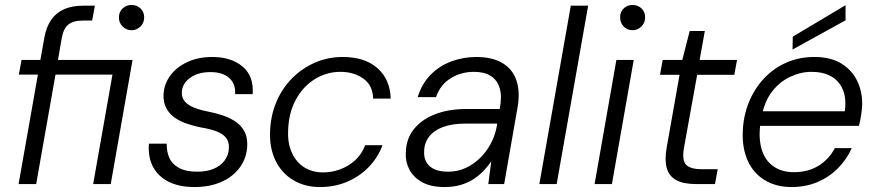

<svg xmlns="http://www.w3.org/2000/svg" viewBox="-20 -743 3534 775"><path d="M55 0 133 -442H56L67 -501H143L159 -591Q167 -635 187 -663.5Q207 -692 239 -706Q271 -720 315 -720H363L352 -660H315Q276 -660 256 -644Q236 -628 229 -588L214 -501H515L427 0H356L434 -442H204L126 0ZM511 -621Q490 -621 475 -636Q460 -651 460 -672Q460 -695 475 -709Q490 -723 511 -723Q532 -723 547 -709Q562 -695 562 -673Q562 -651 547 -636Q532 -621 511 -621Z M765 12Q704 12 661.5 -9Q619 -30 598 -69Q577 -108 581 -163H653Q652 -133 663 -107Q674 -81 702 -65.5Q730 -50 776 -50Q814 -50 842 -61.5Q870 -73 886.5 -95Q903 -117 904 -146Q905 -172 891.5 -188Q878 -204 852 -213.5Q826 -223 789 -229Q760 -235 732.5 -244.5Q705 -254 684 -269Q663 -284 651 -307Q639 -330 640 -361Q642 -403 667 -437.5Q692 -472 736 -492.5Q780 -513 837 -513Q913 -513 959 -474.5Q1005 -436 1000 -363H929Q932 -404 905.5 -428Q879 -452 829 -452Q779 -452 747 -428.5Q715 -405 714 -371Q713 -349 725.5 -334Q738 -319 762.5 -309Q787 -299 823 -292Q854 -286 882.5 -276Q911 -266 933 -250.5Q955 -235 967 -212Q979 -189 978 -155Q976 -105 948 -67Q920 -29 873 -8.5Q826 12 765 12Z M1272 12Q1210 12 1163.5 -16Q1117 -44 1092.5 -94Q1068 -144 1070 -209Q1072 -276 1095.5 -331.5Q1119 -387 1159.5 -427.5Q1200 -468 1252 -490.5Q1304 -513 1363 -513Q1453 -513 1504 -467.5Q1555 -422 1557 -345H1486Q1485 -398 1447 -425.5Q1409 -453 1354 -453Q1298 -453 1250.5 -423.5Q1203 -394 1174 -340.5Q1145 -287 1143 -216Q1141 -175 1151.5 -143.5Q1162 -112 1181 -90.5Q1200 -69 1226.5 -58Q1253 -47 1283 -47Q1319 -47 1353 -59.5Q1387 -72 1413.5 -96Q1440 -120 1454 -157H1524Q1506 -108 1469 -69.5Q1432 -31 1381.5 -9.5Q1331 12 1272 12Z M1774 12Q1719 12 1684 -7.5Q1649 -27 1632.5 -58.5Q1616 -90 1618 -126Q1619 -182 1650.5 -221.5Q1682 -261 1736.5 -282Q1791 -303 1862 -303H1997Q2007 -354 1997 -387Q1987 -420 1961 -436.5Q1935 -453 1893 -453Q1841 -453 1799 -427Q1757 -401 1740 -351H1666Q1682 -404 1717.5 -440.5Q1753 -477 1801.5 -495Q1850 -513 1902 -513Q1968 -513 2009 -488Q2050 -463 2065 -417Q2080 -371 2069 -309L2015 0H1951L1963 -92Q1949 -71 1930.5 -52Q1912 -33 1889 -18.5Q1866 -4 1837.5 4Q1809 12 1774 12ZM1789 -50Q1827 -50 1859.5 -65Q1892 -80 1917.5 -105Q1943 -130 1960 -161.5Q1977 -193 1984 -227L1987 -244H1857Q1805 -244 1768.5 -230.5Q1732 -217 1712.5 -192Q1693 -167 1692 -133Q1690 -94 1714.5 -72Q1739 -50 1789 -50Z M2157 0 2284 -720H2354L2227 0Z M2380 0 2468 -501H2538L2450 0ZM2533 -621Q2512 -621 2497.5 -636Q2483 -651 2483 -673Q2483 -695 2497.5 -709Q2512 -723 2533 -723Q2554 -723 2569 -709.5Q2584 -696 2584 -673Q2584 -651 2569 -636Q2554 -621 2533 -621Z M2790 0Q2740 0 2710.5 -15.5Q2681 -31 2671.5 -64Q2662 -97 2671 -147L2723 -441H2644L2655 -501H2734L2764 -618H2825L2804 -501H2955L2944 -441H2794L2741 -147Q2732 -97 2749 -78.5Q2766 -60 2813 -60H2877L2866 0Z M3175 12Q3113 12 3067.5 -15.5Q3022 -43 2999 -92.5Q2976 -142 2978 -209Q2980 -274 3002.5 -329.5Q3025 -385 3064 -426.5Q3103 -468 3154.5 -490.5Q3206 -513 3267 -513Q3334 -513 3377 -486Q3420 -459 3441 -414.5Q3462 -370 3460 -316Q3459 -299 3455.5 -276Q3452 -253 3447 -235H3033L3043 -294H3390Q3397 -346 3382 -381.5Q3367 -417 3334.5 -435Q3302 -453 3256 -453Q3212 -453 3169.5 -433Q3127 -413 3096.5 -373.5Q3066 -334 3055 -275L3050 -249Q3041 -189 3053.5 -143.5Q3066 -98 3100 -73Q3134 -48 3185 -48Q3242 -48 3284 -74Q3326 -100 3350 -145H3418Q3398 -100 3363 -64.5Q3328 -29 3280.5 -8.5Q3233 12 3175 12ZM3179 -543 3180 -595 3393 -722V-661Z"/></svg>

Font: DM Sans 17pt Light
Style: Italic
Weight: 300
Italic angle: -10°
Version: Version 4.004;gftools[0.9.30]